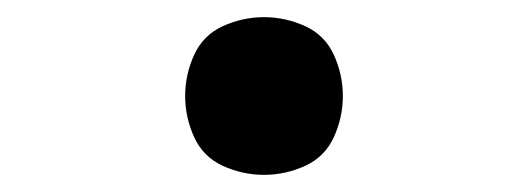

<svg xmlns="http://www.w3.org/2000/svg" viewBox="-20 -196 616 224"><path d="M288 8Q313 8 336 -2.5Q359 -13 369.5 -36Q380 -59 380 -84Q380 -109 369.5 -132Q359 -155 336 -165.5Q313 -176 288 -176Q263 -176 240 -165.5Q217 -155 206.5 -132Q196 -109 196 -84Q196 -59 206.5 -36Q217 -13 240 -2.5Q263 8 288 8Z"/></svg>

Font: Iosevka Sparkle Semibold
Style: Regular
Weight: 600
Designer: Belleve Invis
Foundry: Belleve Invis
Version: Version 4.5.0; ttfautohint (v1.8.3)